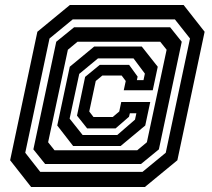

<svg xmlns="http://www.w3.org/2000/svg" viewBox="-20 -734 849 768"><path d="M104.5 14 20.5 -93 129.5 -607 259.5 -714H714.5L798.5 -607L689.5 -93L559.5 14ZM141 -46.5H550L643 -123L740 -580L679.5 -656.5H271L178 -580L81 -123ZM160.5 -78 113.5 -136.5 205 -567 276.5 -625H660.5L707 -567L615.5 -136.5L544 -78ZM198 -133H529L567.5 -165L646.5 -535L621 -567H290L251.5 -535L172.5 -165ZM272.5 -150 209 -232 259 -467 357 -548H547L611 -467L591 -373H475L483 -410L466.5 -432H389.5L363 -410L337 -288L354 -266H431L457 -288L465 -326H581L561 -232L462.5 -150ZM310.5 -194H449L520 -255.5L525.5 -281H499.5L496 -267L442.5 -220.5H328.5L288 -271.5L320.5 -426.5L379 -474.5H496.5L530.5 -427.5L527.5 -413.5H554L559.5 -439.5L514 -500.5H372L297 -438.5L258.5 -259.5Z"/></svg>

Font: Tourney Expanded SemiBold
Style: Italic
Weight: 600
Width: 7
Italic angle: -12°
Designer: Tyler Finck
Foundry: Etcetera Type Co
Version: Version 1.010; ttfautohint (v1.8.3)